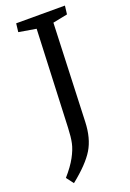

<svg xmlns="http://www.w3.org/2000/svg" viewBox="-174 -760 715 1052"><g transform="rotate(-20 183.5 -234.5)"><path d="M162.1 -633.8 61 -650.9 66.9 -700.2H351.1L345.2 -650.9L259.8 -633.8L237.8 -63Q234.4 31.2 196.5 93.8Q158.7 156.2 64.9 231L33.2 189Q76.2 140.1 98.9 98.1Q121.6 56.2 128.9 21.7Q136.2 -12.7 138.2 -64.9Z"/></g></svg>

Font: Literata Book Medium
Style: Italic
Weight: 500
Italic angle: -3°
Designer: Latin by Veronika Burian and Jose Scaglione. Greek by Irene Vlachou. Cyrillic by Vera Evstafieva
Foundry: TypeTogether
Version: Version 1.003;PS 001.003;hotconv 1.0.88;makeotf.lib2.5.64775